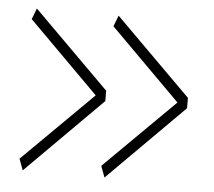

<svg xmlns="http://www.w3.org/2000/svg" viewBox="-42 -568 659 592"><g transform="rotate(5 287.0 -271.5)"><path d="M284 -288V-256L49 -21L36 -56L253 -271L36 -488L49 -522ZM537 -288V-256L302 -21L289 -56L506 -271L289 -488L302 -522Z"/></g></svg>

Font: Georama Expanded ExtraLight
Style: Regular
Weight: 250
Width: 7
Designer: Jean-Baptiste Levee
Foundry: Production Type
Version: Version 1.001